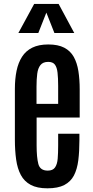

<svg xmlns="http://www.w3.org/2000/svg" viewBox="-20 -973 483 1001"><path d="M227.1 8.8Q173.3 8.8 139.9 -9.3Q106.4 -27.3 88.6 -60.8Q70.8 -94.2 64.2 -141.1Q57.6 -188 57.6 -245.1V-510.3Q57.6 -561.5 66.4 -604Q75.2 -646.5 95 -677.2Q114.7 -708 148.4 -724.6Q182.1 -741.2 231.9 -741.2Q282.7 -741.2 314.9 -724.4Q347.2 -707.5 364.5 -676.5Q381.8 -645.5 388.7 -602.3Q395.5 -559.1 395.5 -506.3V-360.4H170.9V-215.3Q170.9 -152.8 179.9 -118.2Q189 -83.5 229 -83.5Q255.4 -83.5 266.8 -99.9Q278.3 -116.2 280.8 -145.8Q283.2 -175.3 283.2 -214.4V-275.9H394V-241.2Q394 -183.6 388.2 -137.2Q382.3 -90.8 365.5 -58.3Q348.6 -25.9 315.4 -8.5Q282.2 8.8 227.1 8.8ZM170.4 -431.6H283.2V-525.4Q283.2 -565.9 280 -594Q276.9 -622.1 266.1 -636.2Q255.4 -650.4 231.4 -650.4Q204.1 -650.4 190.9 -633.8Q177.7 -617.2 174.1 -588.4Q170.4 -559.6 170.4 -522ZM75.7 -800.8 158.2 -952.6H285.6L367.2 -800.8H263.7L221.7 -907.2L179.7 -800.8Z"/></svg>

Font: Antonio SemiBold
Style: Regular
Weight: 600
Designer: Vernon Adams
Foundry: Vernon Adams
Version: Version 1.002